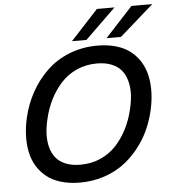

<svg xmlns="http://www.w3.org/2000/svg" viewBox="-59 -945 900 1008"><g transform="rotate(-5 390.5 -441.0)"><path d="M344.2 -733.9 489.3 -891.1H582L420.4 -733.9ZM526.4 -733.9 671.4 -891.1H781.2L602.5 -733.9ZM321.8 9.3Q266.6 9.3 221.9 -4.2Q177.2 -17.6 146.7 -42Q116.2 -66.4 95.9 -99.9Q75.7 -133.3 67.4 -174.1Q59.1 -214.8 60.5 -260.3Q62 -305.7 73.2 -354.5Q89.4 -424.3 123 -485.6Q156.7 -546.9 206.3 -595.2Q255.9 -643.6 325.2 -671.4Q394.5 -699.2 474.6 -699.2Q529.8 -699.2 574.7 -685.8Q619.6 -672.4 649.9 -647.9Q680.2 -623.5 700.4 -590.1Q720.7 -556.6 729.2 -515.9Q737.8 -475.1 736.3 -429.7Q734.9 -384.3 723.6 -335.4Q710.9 -279.8 687.3 -229.5Q663.6 -179.2 627.7 -135.3Q591.8 -91.3 547.1 -59.3Q502.4 -27.3 444.6 -9Q386.7 9.3 321.8 9.3ZM332 -84Q390.1 -84 439 -105.7Q487.8 -127.4 522.5 -165.5Q557.1 -203.6 580.8 -251Q604.5 -298.3 617.2 -354.5Q627 -395.5 628.2 -431.9Q629.4 -468.3 620.6 -500.7Q611.8 -533.2 593 -556.2Q574.2 -579.1 541.5 -592.5Q508.8 -606 463.9 -606Q406.2 -606 357.7 -584.2Q309.1 -562.5 274.4 -524.4Q239.7 -486.3 216.1 -439Q192.4 -391.6 179.7 -335.4Q169.9 -294.4 168.7 -258.1Q167.5 -221.7 176 -189.5Q184.6 -157.2 203.4 -134Q222.2 -110.8 254.9 -97.4Q287.6 -84 332 -84Z"/></g></svg>

Font: HK Grotesk SmBold Legacy Italic
Style: Regular
Weight: 600
Italic angle: -13°
Designer: Alfredo Marco Pradil
Foundry: Hanken Design Co.
Version: Version 2.022;PS 002.022;hotconv 1.0.88;makeotf.lib2.5.64775